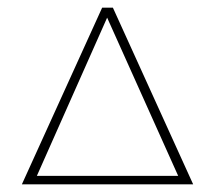

<svg xmlns="http://www.w3.org/2000/svg" viewBox="-20 -480 560 500"><path d="M483 0H37L246 -460H274ZM444 -22 259 -434 76 -22Z"/></svg>

Font: Ysabeau SC Extralight
Style: Regular
Weight: 200
Designer: Christian Thalmann (Catharsis Fonts)
Version: Version 0.003